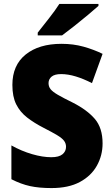

<svg xmlns="http://www.w3.org/2000/svg" viewBox="-20 -947 572 977"><path d="M502 -217Q502 -156 473 -104Q444 -52 386.5 -21Q329 10 242 10Q179 10 133 0Q87 -10 38 -35V-207Q90 -178 143.5 -162.5Q197 -147 241 -147Q280 -147 298 -162Q316 -177 316 -200Q316 -217 306 -230.5Q296 -244 271 -259Q246 -274 203 -296Q154 -321 118 -349Q82 -377 62.5 -416Q43 -455 43 -515Q43 -615 110.5 -669.5Q178 -724 293 -724Q353 -724 405 -709.5Q457 -695 502 -673L448 -524Q405 -546 365.5 -558Q326 -570 291 -570Q258 -570 242.5 -557Q227 -544 227 -524Q227 -506 237.5 -493Q248 -480 274.5 -464.5Q301 -449 350 -425Q423 -388 462.5 -342Q502 -296 502 -217ZM481 -917Q461 -899 427.5 -871Q394 -843 358 -814.5Q322 -786 296 -767H172V-781Q197 -813 229 -853.5Q261 -894 282 -927H481Z"/></svg>

Font: Noto Sans SemiCondensed Black
Style: Regular
Weight: 900
Width: 4
Designer: Monotype Design Team
Foundry: Monotype Imaging Inc.
Version: Version 2.013; ttfautohint (v1.8.4.7-5d5b)